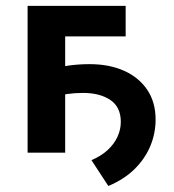

<svg xmlns="http://www.w3.org/2000/svg" viewBox="-20 -520 594 654"><path d="M349 113.5 291.5 25.5Q324.5 11.5 346.8 -9Q369 -29.5 380.2 -54.2Q391.5 -79 391.5 -104.5Q391.5 -155.5 355.8 -179.5Q320 -203.5 262.5 -203.5Q235 -203.5 209 -199.8Q183 -196 151 -186.5L150.5 -282Q184.5 -293 217.5 -297.2Q250.5 -301.5 285.5 -301.5Q352 -301.5 402.5 -279Q453 -256.5 481.5 -214.2Q510 -172 510 -113Q510 -65.5 491.8 -22Q473.5 21.5 437.8 56.5Q402 91.5 349 113.5ZM74 0V-500H408V-396H202V0Z"/></svg>

Font: Geologica Medium
Style: Regular
Weight: 500
Designer: Sindre Bremnes, Frode Helland
Foundry: Monokrom Skriftforlag AS
Version: Version 1.010;gftools[0.9.28]